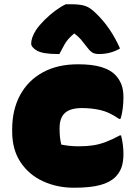

<svg xmlns="http://www.w3.org/2000/svg" viewBox="-20 -865 640 899"><path d="M345 -564Q412 -564 454.5 -551Q497 -538 519 -515Q537 -497 547.5 -472Q558 -447 558 -409Q558 -386 555 -359Q552 -332 544 -308H538Q492 -340 450.5 -349.5Q409 -359 364 -359Q309 -359 284 -336Q259 -313 259 -266V-258Q259 -239 261 -221.5Q263 -204 267 -188Q287 -184 307 -182Q327 -180 349 -180Q387 -180 416 -184.5Q445 -189 474.5 -200Q504 -211 541 -231H547Q558 -187 558 -145Q558 -107 549 -81.5Q540 -56 520 -36Q495 -11 449 1.5Q403 14 326 14Q248 14 182 -16Q116 -46 76.5 -105Q37 -164 37 -249V-259Q37 -351 74 -419.5Q111 -488 180 -526Q249 -564 345 -564ZM288 -845H317Q354 -845 378 -837.5Q402 -830 430 -802Q498 -737 542 -638Q498 -612 443 -612Q422 -612 410 -620.5Q398 -629 382 -651Q371 -666 359.5 -679.5Q348 -693 328 -708H327Q296 -682 282.5 -657.5Q269 -633 258 -612H252Q180 -612 153 -628Q126 -644 126 -661Q126 -674 131.5 -690Q137 -706 149 -725Q164 -747 188 -771Q212 -795 239 -815Q266 -835 288 -845Z"/></svg>

Font: Recursive Mn Csl St XBk
Style: Regular
Weight: 1000
Monospace: yes
Version: Version 1.079;hotconv 1.0.112;makeotfexe 2.5.65598; ttfautoh